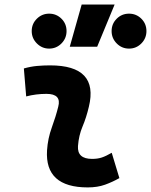

<svg xmlns="http://www.w3.org/2000/svg" viewBox="-20 -815 665 845"><path d="M471.7 -142.6 505.4 -31.2Q475.6 -14.2 442.4 -2.2Q409.2 9.8 366.2 9.8Q176.8 9.8 187 -153.3Q190.4 -205.6 208 -253.9Q225.6 -302.2 236.3 -345.2Q251.5 -401.9 184.6 -401.9Q138.2 -401.9 95.2 -390.6L85 -513.7Q113.8 -522 142.6 -524.7Q171.4 -527.3 200.2 -527.3Q415.5 -527.3 371.1 -345.2Q359.9 -297.4 343.3 -258.3Q326.7 -219.2 323.2 -172.4Q319.3 -115.7 385.3 -115.7Q409.7 -115.7 428 -121.8Q446.3 -127.9 471.7 -142.6ZM287.1 -609.4 339.4 -794.9H484.4L407.7 -609.4ZM547.9 -601.1Q516.1 -601.1 493.7 -623.8Q471.2 -646.5 471.2 -678.2Q471.2 -710.4 493.7 -732.7Q516.1 -754.9 547.9 -754.9Q579.6 -754.9 602.1 -732.7Q624.5 -710.4 624.5 -678.2Q624.5 -646.5 602.1 -623.8Q579.6 -601.1 547.9 -601.1ZM196.3 -601.1Q165 -601.1 142.3 -623.8Q119.6 -646.5 119.6 -678.2Q119.6 -710.4 142.3 -732.7Q165 -754.9 196.3 -754.9Q228 -754.9 250.5 -732.7Q272.9 -710.4 272.9 -678.2Q272.9 -646.5 250.5 -623.8Q228 -601.1 196.3 -601.1Z"/></svg>

Font: Cascadia Code PL
Style: Bold Italic
Weight: 700
Italic angle: -10°
Monospace: yes
Designer: Aaron Bell
Foundry: Saja Typeworks
Version: Version 2404.023; ttfautohint (v1.8.4)